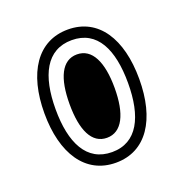

<svg xmlns="http://www.w3.org/2000/svg" viewBox="-94 -611 617 645"><g transform="rotate(-20 214.5 -288.0)"><path d="M215 -50C324 -50 384 -144 384 -288C384 -432 324 -526 215 -526C106 -526 45 -432 45 -288C45 -144 106 -50 215 -50ZM215 -88C124 -88 85 -168 85 -288C85 -408 124 -488 215 -488C306 -488 344 -408 344 -288C344 -168 305 -88 215 -88ZM215 -139C269 -139 296 -195 296 -288C296 -381 269 -437 215 -437C161 -437 135 -381 135 -288C135 -195 161 -139 215 -139Z"/></g></svg>

Font: Noto Sans Thai Looped ExtraCondensed
Style: Regular
Weight: 400
Width: 2
Designer: Sasikarn Vongin, Ben Mitchell
Foundry: The Fontpad Ltd
Version: Version 1.001